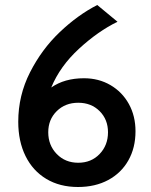

<svg xmlns="http://www.w3.org/2000/svg" viewBox="-20 -734 604 768"><path d="M522 -209Q522 -143 493.5 -92.5Q465 -42 413 -14Q361 14 292 14Q219 14 165 -18.5Q111 -51 82 -110Q53 -169 53 -247Q53 -352 100 -444.5Q147 -537 219 -605.5Q291 -674 369 -714L450 -647Q372 -609 296 -539Q220 -469 185 -384Q238 -421 316 -421Q375 -421 422 -393.5Q469 -366 495.5 -318Q522 -270 522 -209ZM412 -205Q412 -256 378.5 -289.5Q345 -323 293 -323Q241 -323 207 -289.5Q173 -256 173 -205Q173 -153 207 -118Q241 -83 293 -83Q345 -83 378.5 -118Q412 -153 412 -205Z"/></svg>

Font: Cabin SemiBold
Style: Regular
Weight: 600
Designer: Pablo Impallari
Foundry: Pablo Impallari. http://www.impallari.com Igino Marini. http://www.ikern.com
Version: Version 2.200